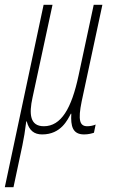

<svg xmlns="http://www.w3.org/2000/svg" viewBox="-63 -548 488 797"><path d="M-43 229H-7L30 55C36 27 41 -4 46 -44H48C58 -6 79 10 112 10C191 10 218 -52 231 -76H233C230 -25 238 10 286 10C304 10 318 6 327 3L334 -31C323 -26 309 -24 299 -24C268 -24 260 -49 276 -127L362 -528H326L263 -234C234 -98 191 -24 119 -24C61 -24 57 -75 72 -143L155 -528H118Z"/></svg>

Font: Noto Sans ExtraCondensed ExtraLight
Style: Italic
Weight: 200
Width: 2
Italic angle: -12°
Designer: Monotype Design Team
Foundry: Monotype Imaging Inc.
Version: Version 2.013